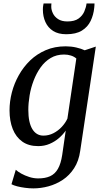

<svg xmlns="http://www.w3.org/2000/svg" viewBox="-20 -818 585 1088"><path d="M434.5 37Q426.5 94.5 400 135.2Q373.5 176 335.8 201Q298 226 254.8 237.8Q211.5 249.5 169 249.5Q146 249.5 121.8 246.2Q97.5 243 77.2 237.8Q57 232.5 45 226L69.5 144Q80.5 154.5 100.8 165.8Q121 177 146 185Q171 193 196.5 193Q236.5 193 264 180.5Q291.5 168 308.2 138.8Q325 109.5 332.5 60L352.5 -78Q337 -55.5 314 -35.5Q291 -15.5 261.2 -2.8Q231.5 10 196.5 10Q142.5 10 106.5 -15.5Q70.5 -41 52.2 -86.8Q34 -132.5 34 -193Q34 -243 47.2 -294.2Q60.5 -345.5 86.8 -392.2Q113 -439 151.2 -475.8Q189.5 -512.5 239.8 -534Q290 -555.5 352 -555.5Q383 -555.5 411.5 -549Q440 -542.5 460 -533L523 -554ZM412.5 -486.5Q400 -497.5 382 -503.2Q364 -509 343 -509Q300 -509 267 -489.2Q234 -469.5 210.2 -436.2Q186.5 -403 170.8 -362Q155 -321 147.8 -277.5Q140.5 -234 140.5 -195Q140.5 -159.5 146.2 -132.2Q152 -105 163.2 -86.5Q174.5 -68 190.2 -58.8Q206 -49.5 226 -49.5Q256 -49.5 282.8 -63.2Q309.5 -77 330 -99Q350.5 -121 362 -146ZM355.5 -624Q310.5 -624 281.2 -642.5Q252 -661 237.5 -692.8Q223 -724.5 223 -763.5Q223 -776.5 224.5 -785Q226 -793.5 227 -798.5H271.5Q271 -795 270.8 -790.5Q270.5 -786 270.5 -779.5Q270.5 -762 279.8 -742.5Q289 -723 309.2 -709.8Q329.5 -696.5 362 -696.5Q402.5 -696.5 425 -712.8Q447.5 -729 457.8 -753Q468 -777 470.5 -798.5H515.5Q515.5 -794.5 515.2 -788.2Q515 -782 514 -774Q510 -733.5 493.5 -699.2Q477 -665 443.8 -644.5Q410.5 -624 355.5 -624Z"/></svg>

Font: Merriweather 48pt
Style: Italic
Weight: 400
Italic angle: -7.8°
Version: Version 2.101